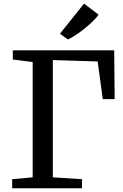

<svg xmlns="http://www.w3.org/2000/svg" viewBox="-20 -1014 662 1034"><path d="M45.5 0V-49L156 -59V-680L49 -693.5V-743H595L597.5 -480H533.5L506 -683L264.5 -690.5V-59L421.5 -49V0ZM346.5 -801.5H345.5L303 -832.5L432.5 -994.5L511 -935Q495.5 -913 466.8 -886.8Q438 -860.5 405.8 -837.5Q373.5 -814.5 346.5 -801.5Z"/></svg>

Font: Merriweather
Style: Regular
Weight: 400
Designer: Eben Sorkin
Foundry: Eben Sorkin
Version: Version 2.100; ttfautohint (v1.7.19-72a1) -l 8 -r 50 -G 200 